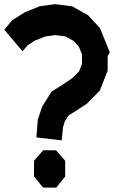

<svg xmlns="http://www.w3.org/2000/svg" viewBox="-33 -865 542 914"><path d="M172.9 -149.9 233.9 -149.4 277.3 -99.6V-24.9L234.9 28.3L171.9 27.8L128.9 -24.9V-99.6ZM442.9 -731 489.7 -615.7 479.5 -598.1V-528.8L442.4 -434.1L380.4 -371.1L333 -340.3L293 -314.9L275.4 -287.1L267.1 -259.8L260.7 -196.8L140.1 -210.9L147 -296.4L168.5 -358.9L212.4 -428.7L275.4 -468.8L310.5 -492.7L343.3 -524.9L357.4 -561V-606.4L342.8 -642.1L317.9 -669.9L277.8 -691.9L229 -697.8L182.6 -691.4L133.3 -671.9L98.1 -648.9L74.2 -621.1L-12.7 -723.6L24.4 -768.1L84.5 -806.2L156.2 -835.4L229 -845.2L310.1 -835L385.7 -793Z"/></svg>

Font: Gap Sans
Style: Black
Weight: 400
Designer: Alexandre Liziard and Etienne Ozeray
Foundry: Interstices.io
Version: Version 1.6.1 - December 3. 2014